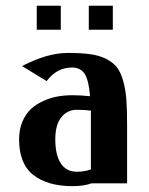

<svg xmlns="http://www.w3.org/2000/svg" viewBox="-20 -633 516 663"><path d="M45.9 0ZM369.6 -530.3ZM106.9 -613.3H189.9V-530.3H106.9ZM286.6 -613.3H369.6V-530.3H286.6ZM56.2 -404.8Q143.1 -450.2 213.9 -450.2Q259.3 -450.2 290.5 -446Q321.8 -441.9 345.5 -430.2Q369.1 -418.5 382.8 -401.6Q396.5 -384.8 405 -355Q413.6 -325.2 416.3 -290.3Q418.9 -255.4 418.9 -202.1V0H295.9Q270 9.8 230 9.8Q145 9.8 95.5 -28.6Q45.9 -66.9 45.9 -151.9Q45.9 -186.5 57.6 -213.6Q69.3 -240.7 87.6 -257.3Q106 -273.9 130.9 -284.9Q155.8 -295.9 179.9 -300Q204.1 -304.2 230 -304.2Q257.8 -304.2 291 -300.8Q286.6 -355.5 272.5 -377.7Q258.3 -399.9 229 -399.9Q176.3 -399.9 141.1 -353ZM293.9 -47.9V-224.1V-251Q270 -253.9 245.1 -253.9Q212.4 -253.9 191.7 -228Q170.9 -202.1 170.9 -151.9Q170.9 -98.6 189.7 -69.3Q208.5 -40 245.1 -40Q271.5 -40 293.9 -47.9Z"/></svg>

Font: Pfennig
Style: Bold
Weight: 700
Version: Version 20120410 ; ttfautohint (v0.8)